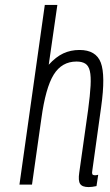

<svg xmlns="http://www.w3.org/2000/svg" viewBox="-20 -750 445 780"><path d="M303 -547Q267 -547 237 -533Q207 -519 178 -487L213 -730H162L59 0H110L148 -268Q165 -393 198 -446.5Q231 -500 291 -500Q313 -500 326.5 -491.5Q340 -483 345 -461.5Q350 -440 348 -402Q346 -364 338 -304L302 -49Q297 -16 305.5 -3Q314 10 340 10Q347 10 354.5 9Q362 8 372 6L379 -40Q374 -39 372 -38.5Q370 -38 367 -38Q357 -38 355 -42.5Q353 -47 355 -57L391 -316Q409 -444 389.5 -495.5Q370 -547 303 -547Z"/></svg>

Font: Secuela ExtLt
Style: Italic
Weight: 200
Italic angle: -8°
Designer: Fernando Haro
Foundry: deFharo
Version: Version 1.704